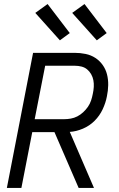

<svg xmlns="http://www.w3.org/2000/svg" viewBox="-20 -932 590 952"><path d="M370 0 250 -277H140L86 0H14L144 -670H350Q378 -670 404.5 -664.5Q431 -659 452.5 -645Q474 -631 489 -610Q504 -589 510.5 -563.5Q517 -538 516.5 -510Q516 -482 510 -454Q504 -422 489 -390Q474 -358 449 -333Q424 -308 391 -294Q358 -280 326 -278L446 0ZM152 -341H298Q314 -341 331 -344Q348 -347 363.5 -355Q379 -363 392.5 -375.5Q406 -388 416 -402.5Q426 -417 431.5 -433.5Q437 -450 440 -466Q444 -484 445 -501Q446 -518 443 -534Q440 -550 432 -564Q424 -578 412 -588Q400 -598 384 -602Q368 -606 351 -606H204ZM460 -732 338 -868 399 -912 509 -768ZM277 -732 155 -868 216 -912 326 -768Z"/></svg>

Font: Lode Term
Style: Italic
Weight: 400
Italic angle: -11°
Monospace: yes
Designer: Belleve Invis
Foundry: Belleve Invis
Version: Version 29.2.0